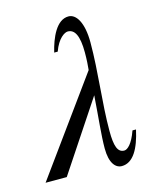

<svg xmlns="http://www.w3.org/2000/svg" viewBox="-118 -751 683 841"><g transform="rotate(-15 223.0 -331.0)"><path d="M415 -123C395 -66 372 -47 358 -47C328 -47 317 -77 317 -147C317 -274 337 -409 337 -543C337 -633 308 -678 273 -678C218 -678 187 -604 172 -541H188C208 -597 239 -615 253 -615C284 -615 302 -584 302 -507C302 -475 300 -446 298 -428L-12 0H84L293 -315C286 -213 277 -138 277 -78C277 -11 302 16 330 16C382 16 413 -41 431 -123Z"/></g></svg>

Font: XITS
Style: Italic
Weight: 400
Italic angle: -16.33°
Designer: MicroPress Inc., with final additions and corrections provided by Coen Hoffman, Elsevier (retired)
Version: Version 1.107